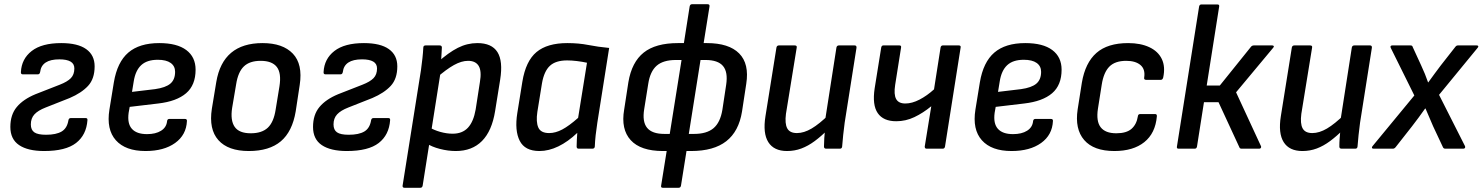

<svg xmlns="http://www.w3.org/2000/svg" viewBox="-20 -704 7019 909"><path d="M189 11Q112 11 70.5 -17Q29 -45 29 -103Q29 -161 59.5 -197.5Q90 -234 148 -258L263 -303Q299 -317 315.5 -334Q332 -351 332 -380Q332 -402 314 -412.5Q296 -423 261 -423Q177 -423 170 -363Q168 -352 159 -352H88Q78 -352 79 -363Q82 -425 130 -462.5Q178 -500 270 -500Q348 -500 388 -471.5Q428 -443 428 -390Q428 -331 397 -297.5Q366 -264 310 -240L196 -195Q160 -181 143 -162.5Q126 -144 126 -115Q126 -89 142.5 -77.5Q159 -66 198 -66Q246 -66 272 -81.5Q298 -97 304 -135Q306 -145 315 -145H386Q395 -145 394 -135Q389 -65 340 -27Q291 11 189 11Z M669 11Q574 11 528.5 -40Q483 -91 498 -185L519 -314Q535 -410 587.5 -455Q640 -500 734 -500Q818 -500 862 -467Q906 -434 906 -374Q906 -301 861 -262.5Q816 -224 729 -214L594 -198L589 -170Q582 -119 604.5 -94Q627 -69 676 -69Q717 -69 742.5 -85Q768 -101 771 -130Q772 -141 782 -141H855Q866 -141 865 -131Q862 -65 809 -27Q756 11 669 11ZM605 -269 714 -282Q764 -289 786.5 -308Q809 -327 809 -364Q809 -391 788 -406Q767 -421 727 -421Q676 -421 648.5 -395.5Q621 -370 613 -318Z M1158 11Q1060 11 1014 -40.5Q968 -92 983 -189L1004 -316Q1035 -500 1223 -500Q1319 -500 1366.5 -450Q1414 -400 1399 -302L1380 -177Q1364 -81 1309.5 -35Q1255 11 1158 11ZM1167 -73Q1220 -73 1248 -99.5Q1276 -126 1285 -185L1303 -295Q1313 -358 1290.5 -387Q1268 -416 1214 -416Q1162 -416 1134.5 -389.5Q1107 -363 1098 -305L1079 -193Q1070 -134 1091 -103.5Q1112 -73 1167 -73Z M1622 11Q1545 11 1503.5 -17Q1462 -45 1462 -103Q1462 -161 1492.5 -197.5Q1523 -234 1581 -258L1696 -303Q1732 -317 1748.5 -334Q1765 -351 1765 -380Q1765 -402 1747 -412.5Q1729 -423 1694 -423Q1610 -423 1603 -363Q1601 -352 1592 -352H1521Q1511 -352 1512 -363Q1515 -425 1563 -462.5Q1611 -500 1703 -500Q1781 -500 1821 -471.5Q1861 -443 1861 -390Q1861 -331 1830 -297.5Q1799 -264 1743 -240L1629 -195Q1593 -181 1576 -162.5Q1559 -144 1559 -115Q1559 -89 1575.5 -77.5Q1592 -66 1631 -66Q1679 -66 1705 -81.5Q1731 -97 1737 -135Q1739 -145 1748 -145H1819Q1828 -145 1827 -135Q1822 -65 1773 -27Q1724 11 1622 11Z M2138 11Q2101 11 2062.5 1Q2024 -9 2000 -25L2010 -103Q2034 -88 2064.5 -79.5Q2095 -71 2123 -71Q2169 -71 2195.5 -99.5Q2222 -128 2232 -186L2252 -315Q2261 -367 2246.5 -391.5Q2232 -416 2196 -416Q2165 -416 2129 -396Q2093 -376 2045 -334L2051 -408Q2103 -455 2147.5 -477.5Q2192 -500 2240 -500Q2308 -500 2335 -457.5Q2362 -415 2348 -327L2324 -178Q2309 -84 2262 -36.5Q2215 11 2138 11ZM1895 185Q1885 185 1886 175L1973 -372Q1977 -401 1980 -428.5Q1983 -456 1984 -478Q1984 -489 1995 -489H2061Q2072 -489 2072 -479Q2071 -466 2070 -443Q2069 -420 2067 -406L2066 -363L1981 175Q1979 185 1970 185Z M2534 11Q2465 11 2440.5 -37.5Q2416 -86 2429 -168L2453 -317Q2469 -415 2520 -457.5Q2571 -500 2666 -500Q2720 -500 2765.5 -491Q2811 -482 2864 -477L2808 -123Q2803 -91 2800 -63.5Q2797 -36 2796 -10Q2795 0 2784 0H2720Q2710 0 2710 -10Q2710 -25 2711 -42Q2712 -59 2713 -75Q2669 -33 2623.5 -11Q2578 11 2534 11ZM2580 -74Q2610 -74 2642 -91Q2674 -108 2717 -146L2759 -407Q2736 -412 2711 -415Q2686 -418 2665 -418Q2611 -418 2583.5 -392.5Q2556 -367 2546 -310L2524 -174Q2517 -127 2528.5 -100.5Q2540 -74 2580 -74Z M3119 11Q3013 11 2966 -40.5Q2919 -92 2935 -185L2955 -315Q2971 -410 3027.5 -455Q3084 -500 3190 -500H3326Q3431 -500 3479.5 -451Q3528 -402 3513 -307L3493 -176Q3478 -82 3418.5 -35.5Q3359 11 3252 11ZM3125 -70H3266Q3326 -70 3358 -97Q3390 -124 3400 -184L3418 -303Q3427 -363 3403 -391.5Q3379 -420 3320 -420H3180Q3120 -420 3089 -393Q3058 -366 3049 -307L3030 -188Q3020 -128 3043.5 -99Q3067 -70 3125 -70ZM3118 185Q3108 185 3110 175L3140 -12L3146 -40L3211 -447L3214 -476L3245 -673Q3247 -684 3256 -684H3330Q3341 -684 3339 -673L3307 -473L3301 -448L3236 -38L3234 -13L3204 175Q3202 185 3193 185Z M3706 11Q3644 11 3617.5 -31Q3591 -73 3604 -154L3656 -479Q3658 -489 3668 -489H3742Q3754 -489 3752 -479L3701 -165Q3695 -119 3707 -96.5Q3719 -74 3753 -74Q3786 -74 3822.5 -95.5Q3859 -117 3906 -163L3898 -89Q3868 -59 3837 -36Q3806 -13 3774 -1Q3742 11 3706 11ZM3892 0Q3881 0 3881 -10Q3881 -29 3882.5 -50.5Q3884 -72 3887 -93L3886 -132L3940 -479Q3942 -489 3952 -489H4026Q4036 -489 4035 -478L3979 -123Q3975 -94 3972 -65Q3969 -36 3967 -10Q3966 0 3956 0Z M4367 0Q4358 0 4358 -10L4389 -201Q4350 -169 4309 -149.5Q4268 -130 4223 -130Q4162 -130 4135.5 -168.5Q4109 -207 4121 -286L4152 -479Q4154 -489 4162 -489H4238Q4248 -489 4246 -479L4218 -302Q4211 -257 4222.5 -235.5Q4234 -214 4266 -214Q4298 -214 4333.5 -232.5Q4369 -251 4402 -281L4433 -479Q4435 -489 4444 -489H4519Q4530 -489 4528 -479L4454 -10Q4452 0 4443 0Z M4769 11Q4674 11 4628.5 -40Q4583 -91 4598 -185L4619 -314Q4635 -410 4687.5 -455Q4740 -500 4834 -500Q4918 -500 4962 -467Q5006 -434 5006 -374Q5006 -301 4961 -262.5Q4916 -224 4829 -214L4694 -198L4689 -170Q4682 -119 4704.5 -94Q4727 -69 4776 -69Q4817 -69 4842.5 -85Q4868 -101 4871 -130Q4872 -141 4882 -141H4955Q4966 -141 4965 -131Q4962 -65 4909 -27Q4856 11 4769 11ZM4705 -269 4814 -282Q4864 -289 4886.5 -308Q4909 -327 4909 -364Q4909 -391 4888 -406Q4867 -421 4827 -421Q4776 -421 4748.5 -395.5Q4721 -370 4713 -318Z M5256 11Q5158 11 5113 -41Q5068 -93 5082 -186L5102 -313Q5118 -407 5171 -453.5Q5224 -500 5321 -500Q5380 -500 5421.5 -480.5Q5463 -461 5480.5 -424.5Q5498 -388 5487 -337Q5484 -326 5476 -326H5406Q5395 -326 5397 -337Q5403 -376 5379.5 -396Q5356 -416 5312 -416Q5259 -416 5232 -388.5Q5205 -361 5196 -303L5178 -189Q5169 -130 5191 -101.5Q5213 -73 5265 -73Q5313 -73 5337 -94Q5361 -115 5367 -153Q5368 -164 5378 -164H5449Q5458 -164 5457 -153Q5450 -73 5397.5 -31Q5345 11 5256 11Z M6003 -489Q6009 -489 6010.5 -485.5Q6012 -482 6007 -477L5832 -267L5950 -12Q5952 -8 5949.5 -4Q5947 0 5942 0H5859Q5850 0 5848 -6L5749 -220H5680L5647 -10Q5645 0 5636 0H5560Q5550 0 5552 -10L5657 -673Q5659 -683 5668 -683H5743Q5754 -683 5752 -673L5693 -299H5755L5903 -483Q5908 -489 5917 -489Z M6146 11Q6084 11 6057.5 -31Q6031 -73 6044 -154L6096 -479Q6098 -489 6108 -489H6182Q6194 -489 6192 -479L6141 -165Q6135 -119 6147 -96.5Q6159 -74 6193 -74Q6226 -74 6262.5 -95.5Q6299 -117 6346 -163L6338 -89Q6308 -59 6277 -36Q6246 -13 6214 -1Q6182 11 6146 11ZM6332 0Q6321 0 6321 -10Q6321 -29 6322.5 -50.5Q6324 -72 6327 -93L6326 -132L6380 -479Q6382 -489 6392 -489H6466Q6476 -489 6475 -478L6419 -123Q6415 -94 6412 -65Q6409 -36 6407 -10Q6406 0 6396 0Z M6483 0Q6477 0 6475.5 -3.5Q6474 -7 6478 -12L6676 -252L6564 -478Q6562 -483 6564 -486Q6566 -489 6572 -489H6657Q6667 -489 6668 -482L6708 -395Q6718 -374 6726 -354Q6734 -334 6741 -314H6742Q6757 -334 6771.5 -354.5Q6786 -375 6801 -394L6870 -482Q6873 -486 6876 -487.5Q6879 -489 6883 -489H6971Q6977 -489 6978.5 -486Q6980 -483 6976 -478L6793 -255L6916 -12Q6918 -7 6915.5 -3.5Q6913 0 6908 0H6823Q6814 0 6811 -8L6765 -106Q6756 -127 6747 -148Q6738 -169 6729 -190H6727Q6712 -168 6696 -147Q6680 -126 6665 -106L6588 -8Q6582 0 6574 0Z"/></svg>

Font: Sofia Sans Semi Condensed SemiBold
Style: Italic
Weight: 600
Italic angle: -9°
Version: Version 4.100